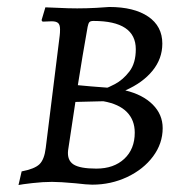

<svg xmlns="http://www.w3.org/2000/svg" viewBox="-20 -521 538 550"><path d="M33 9 42 -30Q79 -37 93 -50.5Q107 -64 111 -97L151 -419Q152 -426 152 -437Q152 -450 146.5 -455Q141 -460 128 -460L102 -459L99 -463L110 -500Q120 -500 147.5 -498.5Q175 -497 201 -497Q228 -497 255.5 -498.5Q283 -500 293 -501Q364 -501 404.5 -473.5Q445 -446 445 -396Q445 -353 417 -318.5Q389 -284 339 -262Q389 -250 417.5 -221.5Q446 -193 446 -154Q446 -110 418.5 -73Q391 -36 344.5 -14Q298 8 244 8Q230 8 196 4Q152 0 129 0Q103 0 72.5 3.5Q42 7 33 9ZM286 -270Q286 -268 309 -280Q332 -292 350.5 -316Q369 -340 369 -380Q369 -461 248 -461Q239 -461 236 -457.5Q233 -454 231 -444Q216 -360 203 -277Q214 -276 241 -273.5Q268 -271 286 -270ZM175 -90Q172 -62 190.5 -50Q209 -38 256 -38Q306 -38 336 -66Q366 -94 366 -141Q366 -177 343.5 -200Q321 -223 276 -231L196 -229Z"/></svg>

Font: Alegreya SC
Style: Italic
Weight: 400
Italic angle: -7°
Designer: Juan Pablo del Peral
Foundry: Huerta Tipografica
Version: Version 2.007; ttfautohint (v1.6)